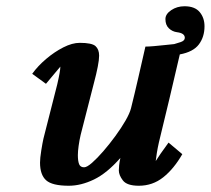

<svg xmlns="http://www.w3.org/2000/svg" viewBox="-20 -582 674 614"><path d="M509 -521Q509 -537 527.5 -549.5Q546 -562 570 -562Q603 -562 618.5 -543.5Q634 -525 634 -498Q634 -464 616 -440Q598 -416 555 -408Q539 -338 522 -267Q505 -196 488 -126Q484 -108 481.5 -92.5Q479 -77 478 -67Q489 -85 519 -126L563 -89Q536 -42 502 -15Q468 12 424 12Q386 12 373 -5Q360 -22 360 -37Q360 -43 361 -53.5Q362 -64 365 -77Q322 -28 280.5 -8Q239 12 200 12Q147 12 127.5 -5.5Q108 -23 108 -62Q108 -76 112 -101Q116 -126 119 -139L163 -312Q173 -355 173 -369Q166 -361 155 -347.5Q144 -334 127 -314L83 -346Q101 -371 127.5 -393.5Q154 -416 182.5 -430.5Q211 -445 235 -445Q274 -445 285.5 -434.5Q297 -424 297 -404Q297 -391 292.5 -368Q288 -345 281 -319L238 -151Q234 -134 231.5 -116Q229 -98 229 -86Q229 -67 233 -57Q237 -47 249 -47Q258 -47 274.5 -61.5Q291 -76 310.5 -98.5Q330 -121 349 -147Q368 -173 381.5 -196.5Q395 -220 399 -236Q411 -284 422.5 -334.5Q434 -385 445 -433Q455 -433 472.5 -434.5Q490 -436 508 -438Q526 -440 537 -441Q545 -443 558 -447.5Q571 -452 571 -461Q571 -476 546 -479Q531 -481 520 -491.5Q509 -502 509 -521Z"/></svg>

Font: Libertinus Serif SemiBold
Style: Italic
Weight: 600
Italic angle: -11.5°
Designer: Philipp H. Poll, Khaled Hosny
Foundry: Caleb Maclennan
Version: Version 7.051;RELEASE